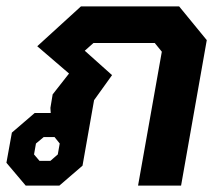

<svg xmlns="http://www.w3.org/2000/svg" viewBox="-36 -578 693 598"><path d="M-16 -71 1 -165 72 -226H122L121 -242L128 -284L179 -349L80 -434L216 -558H522L608 -453L528 0H394L468 -417L446 -444H255L228 -420L313 -344L257 -266L221 -62L149 0H44ZM121 -77 144 -97 150 -131 134 -151H100L76 -131L70 -97L87 -77Z"/></svg>

Font: Chakra Petch
Style: Bold Italic
Weight: 700
Italic angle: -10°
Designer: Katatrad Aksorn Co.,Ltd.
Foundry: Cadson Demak Co.,Ltd.
Version: Version 1.000; ttfautohint (v1.6)